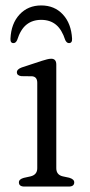

<svg xmlns="http://www.w3.org/2000/svg" viewBox="-20 -686 330 706"><path d="M187 -448.5V-67.5Q187 -43 211 -37.5L234.5 -32.5Q253 -27 253 -15.5Q253 0 232.5 0H70Q49.5 0 49.5 -15.5Q49.5 -27 67.5 -32L92.5 -37.5Q117 -43.5 117 -67.5V-381.5Q117 -403.5 98.5 -405.5L58 -406Q42 -408.5 42 -420Q42 -431.5 60 -438L134.5 -462.5Q145 -465.5 153 -467.8Q161 -470 168.5 -470Q187 -470 187 -448.5ZM131.5 -613Q99.5 -613 77.5 -595.5Q55.5 -578 43 -538.5Q38 -527.5 29.5 -527.5Q17.5 -527.5 18.5 -544Q21 -599.5 52 -632.8Q83 -666 131.5 -666Q180.5 -666 211.2 -632.8Q242 -599.5 245 -544Q246 -527.5 233.5 -527.5Q225.5 -527.5 220 -538.5Q207.5 -577.5 185.8 -595.2Q164 -613 131.5 -613Z"/></svg>

Font: Fraunces 9pt S050 Light
Style: Regular
Weight: 300
Version: Version 1.000; ttfautohint (v1.8.3)